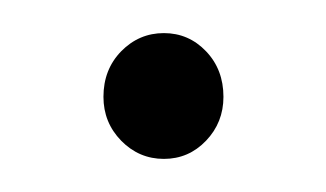

<svg xmlns="http://www.w3.org/2000/svg" viewBox="-20 -91 197 116"><path d="M79 5Q64 5 53.2 -6Q42.5 -17 42.5 -32.5Q42.5 -49 53.2 -60Q64 -71 79 -71Q94 -71 104.5 -60Q115 -49 115 -32.5Q115 -17 104.5 -6Q94 5 79 5Z"/></svg>

Font: Fraunces 72pt S050 Thin
Style: Regular
Weight: 100
Version: Version 1.000; ttfautohint (v1.8.3)